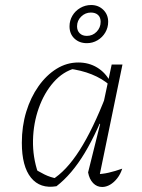

<svg xmlns="http://www.w3.org/2000/svg" viewBox="-20 -739 567 765"><path d="M205 3Q140 14 103.5 -31Q67 -76 67 -170Q67 -236 84.5 -293.5Q102 -351 133.5 -395.5Q165 -440 205.5 -465Q246 -490 292 -490Q334 -490 367 -470Q400 -450 419 -414L418 -399Q356 -453 251 -466L280 -467Q231 -454 193.5 -411.5Q156 -369 134.5 -308.5Q113 -248 111.5 -180.5Q110 -113 132 -49L108 -72Q133 -56 157 -44Q181 -32 210 -27L186 -22Q244 -57 297.5 -141Q351 -225 403 -360L419 -350Q369 -215 317.5 -129.5Q266 -44 205 3ZM373 -22 362 -45Q387 -45 413 -51Q439 -57 467 -67Q460 -45 447 -28.5Q434 -12 418.5 -3Q403 6 387 6Q366 6 351 -9.5Q336 -25 331 -52L379 -245L375 -247L425 -482H468ZM326 -567Q296 -567 276.5 -585.5Q257 -604 257 -634Q257 -657 268.5 -676.5Q280 -696 300 -707.5Q320 -719 343 -719Q372 -719 391.5 -700Q411 -681 411 -652Q411 -629 399.5 -609.5Q388 -590 368.5 -578.5Q349 -567 326 -567ZM326 -596Q349 -596 365 -612.5Q381 -629 381 -652Q381 -670 370.5 -679.5Q360 -689 342 -689Q320 -689 303.5 -673Q287 -657 287 -634Q287 -617 297.5 -606.5Q308 -596 326 -596Z"/></svg>

Font: Piazzolla Thin Thin
Style: Italic
Weight: 250
Italic angle: -11.3°
Version: Version 2.005